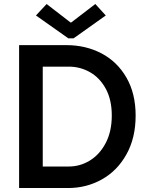

<svg xmlns="http://www.w3.org/2000/svg" viewBox="-20 -947 737 967"><path d="M76.2 -719.7H314.5Q411.6 -719.7 491 -678.2Q570.3 -636.7 616.7 -556.4Q663.1 -476.1 663.1 -365.2Q663.1 -252.4 616.9 -169.7Q570.8 -86.9 493.2 -43.5Q415.5 0 323.2 0H76.2ZM543 -365.2Q543 -444.8 512.5 -500.5Q481.9 -556.2 432.1 -584Q382.3 -611.8 325.2 -611.3H195.3V-108.4H325.2Q381.8 -107.9 431.6 -137.9Q481.4 -168 512.2 -226.3Q543 -284.7 543 -365.2ZM335 -834H338.9L460 -926.8L512.7 -869.1L350.6 -753.9H324.2L161.1 -869.1L214.8 -926.8Z"/></svg>

Font: Reddit Sans Vanilla SemiBold
Style: Regular
Weight: 600
Designer: Stephen Hutchings
Foundry: Reddit
Version: Version 1.013